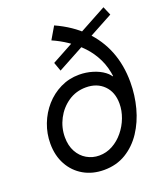

<svg xmlns="http://www.w3.org/2000/svg" viewBox="-144 -890 871 999"><g transform="rotate(-20 291.0 -390.5)"><path d="M260.7 7.8Q197.3 7.8 148.2 -20.5Q99.1 -48.8 71.3 -99.4Q43.5 -149.9 43.5 -216.3Q43.5 -272 63.2 -323.5Q83 -375 118.4 -415.3Q153.8 -455.6 201.9 -479.2Q250 -502.9 306.2 -502.9Q344.7 -502.9 380.6 -491.9Q416.5 -481 442.1 -461.9Q467.8 -442.9 475.6 -418.9L460.9 -435.5H485.4L471.7 -428.7Q465.3 -485.4 443.1 -531.2Q420.9 -577.1 387.2 -612.8Q353.5 -648.4 313.7 -675Q273.9 -701.7 232.4 -719.7L272.5 -788.1Q361.8 -747.6 422.4 -686.8Q482.9 -626 513.7 -547.9Q544.4 -469.7 544.4 -376Q544.4 -303.2 526.1 -234.6Q507.8 -166 471.7 -111.3Q435.5 -56.6 382.6 -24.4Q329.6 7.8 260.7 7.8ZM262.7 -71.3Q302.2 -71.3 336.9 -90.3Q371.6 -109.4 397.7 -141.4Q423.8 -173.3 438.5 -212.2Q453.1 -251 453.1 -290Q453.1 -353.5 415.5 -391.1Q377.9 -428.7 316.9 -428.7Q261.7 -428.7 218.5 -399.2Q175.3 -369.6 150.6 -322.3Q126 -274.9 126 -221.7Q126 -175.3 144.5 -141.4Q163.1 -107.4 194.3 -89.4Q225.6 -71.3 262.7 -71.3ZM223.6 -555.7 206.1 -604.5 545.9 -789.1 566.4 -741.2Z"/></g></svg>

Font: Reddit Sans
Style: Italic
Weight: 400
Italic angle: -11.25°
Designer: Stephen Hutchings
Version: Version 1.013